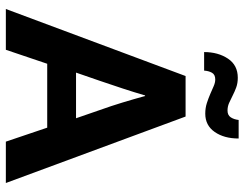

<svg xmlns="http://www.w3.org/2000/svg" viewBox="-112 -744 856 673"><g transform="rotate(90 316.5 -408.0)"><path d="M163 -695Q163 -744 186 -778.5Q209 -813 253 -813Q272 -813 287 -807.5Q302 -802 315.5 -795Q329 -788 341.5 -782.5Q354 -777 368 -777Q384 -777 391.5 -788Q399 -799 401 -816H466Q466 -765 443 -732Q420 -699 379 -699Q359 -699 342 -704.5Q325 -710 310 -716.5Q295 -723 282.5 -728.5Q270 -734 259 -734Q242 -734 235.5 -722.5Q229 -711 228 -695ZM235 -246H395L366 -330Q352 -369 340 -408.5Q328 -448 317 -488H315Q304 -450 291 -410.5Q278 -371 264 -330ZM247 -630H389L622 0H477L428 -145H204L155 0H12Z"/></g></svg>

Font: Mukta
Style: Bold
Weight: 700
Designer: Girish Dalvi and Yashodeep Gholap
Foundry: Ek Type
Version: Version 2.538;PS 1.002;hotconv 16.6.51;makeotf.lib2.5.65220;